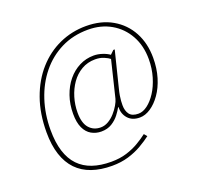

<svg xmlns="http://www.w3.org/2000/svg" viewBox="-144 -871 1209 1171"><g transform="rotate(-20 460.5 -286.0)"><path d="M390 142Q317 142 259.5 122Q202 102 163 61.5Q124 21 103.5 -41Q83 -103 83 -186Q83 -308 118 -405.5Q153 -503 214.5 -572Q276 -641 357 -677.5Q438 -714 530 -714Q628 -714 700 -672.5Q772 -631 811 -558.5Q850 -486 850 -392Q850 -323 832.5 -265.5Q815 -208 785.5 -166Q756 -124 720.5 -100.5Q685 -77 650 -77Q601 -77 574 -107Q547 -137 548 -182H546Q536 -163 517 -138Q498 -113 469 -95Q440 -77 400 -77Q365 -77 336 -93.5Q307 -110 290.5 -145.5Q274 -181 274 -237Q274 -299 292.5 -352.5Q311 -406 343.5 -445.5Q376 -485 419.5 -507Q463 -529 513 -529Q540 -529 568.5 -519.5Q597 -510 614 -497L638 -520H647L590 -291Q583 -264 580 -245Q577 -226 576 -212Q575 -198 575 -184Q575 -147 592 -124.5Q609 -102 650 -102Q679 -102 709 -124.5Q739 -147 764.5 -186.5Q790 -226 806 -279.5Q822 -333 822 -394Q822 -481 785 -547.5Q748 -614 683 -651.5Q618 -689 534 -689Q437 -689 359 -650Q281 -611 225.5 -542.5Q170 -474 140.5 -384Q111 -294 111 -192Q111 -111 129.5 -52.5Q148 6 184 43.5Q220 81 272.5 99Q325 117 394 117Q450 117 494.5 103Q539 89 574.5 68Q610 47 637 26L653 45Q623 68 584 90.5Q545 113 497 127.5Q449 142 390 142ZM405 -102Q431 -102 455 -116Q479 -130 498.5 -152Q518 -174 531 -196.5Q544 -219 548 -235L606 -473Q594 -483 569.5 -493.5Q545 -504 513 -504Q464 -504 424.5 -481Q385 -458 358 -419.5Q331 -381 316.5 -333Q302 -285 302 -235Q302 -167 330.5 -134.5Q359 -102 405 -102Z"/></g></svg>

Font: Noto Serif Gujarati Thin
Style: Regular
Weight: 250
Version: Version 2.102